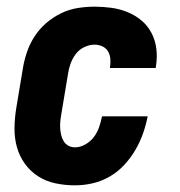

<svg xmlns="http://www.w3.org/2000/svg" viewBox="-20 -548 540 576"><path d="M205 8Q175 8 146.5 2Q118 -4 94.5 -19Q71 -34 54.5 -57Q38 -80 30.5 -107.5Q23 -135 23.5 -165Q24 -195 29 -225L49 -345Q53 -369 61.5 -393.5Q70 -418 84.5 -440Q99 -462 119.5 -479.5Q140 -497 164 -508.5Q188 -520 213.5 -524Q239 -528 263 -528Q289 -528 314.5 -524.5Q340 -521 363 -511.5Q386 -502 404.5 -486.5Q423 -471 434.5 -449Q446 -427 449 -402Q452 -377 448 -350Q448 -349 447.5 -347Q447 -345 447 -344H310Q310 -344 310 -345Q310 -346 310 -346Q312 -359 311 -371.5Q310 -384 304 -394Q298 -404 287 -409Q276 -414 263 -414Q248 -414 232.5 -406.5Q217 -399 207 -385.5Q197 -372 191.5 -356.5Q186 -341 184 -326L164 -206Q162 -195 161 -184.5Q160 -174 160.5 -163.5Q161 -153 163.5 -143Q166 -133 171 -124.5Q176 -116 185 -111Q194 -106 205 -106Q221 -106 236.5 -115Q252 -124 262 -137.5Q272 -151 277.5 -167Q283 -183 286 -199H423Q418 -173 409 -147.5Q400 -122 386 -98Q372 -74 352.5 -53Q333 -32 308.5 -18Q284 -4 257.5 2Q231 8 205 8Z"/></svg>

Font: Iosevka SS04 Heavy Oblique
Style: Regular
Weight: 900
Italic angle: -9°
Monospace: yes
Designer: Belleve Invis
Foundry: Belleve Invis
Version: Version 19.0.0; ttfautohint (v1.8.4)